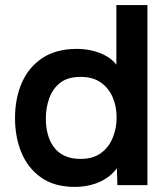

<svg xmlns="http://www.w3.org/2000/svg" viewBox="-20 -727 658 754"><path d="M274 7Q194 7 142 -29.5Q90 -66 64.5 -127Q39 -188 39 -263Q39 -341 66 -402.5Q93 -464 147 -499.5Q201 -535 282 -535Q312 -535 340.5 -528.5Q369 -522 394.5 -508.5Q420 -495 437 -473V-707H559V0H441L439 -66Q420 -41 394.5 -25Q369 -9 338 -1Q307 7 274 7ZM297 -103Q345 -103 376 -125.5Q407 -148 422.5 -185.5Q438 -223 438 -265Q438 -309 422.5 -345Q407 -381 376 -403Q345 -425 297 -425Q246 -425 216.5 -402Q187 -379 173.5 -341.5Q160 -304 160 -261Q160 -229 167.5 -200.5Q175 -172 191 -150Q207 -128 233 -115.5Q259 -103 297 -103Z"/></svg>

Font: Onest SemiBold
Style: Regular
Weight: 600
Designer: Dmitri Voloshin, Andrey Kudryavtsev
Foundry: Dmitri Voloshin, Andrey Kudryavtsev
Version: Version 1.000;gftools[0.9.33]